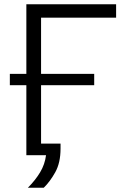

<svg xmlns="http://www.w3.org/2000/svg" viewBox="-20 -733 608 907"><path d="M111.5 154Q147 118.5 169.5 81Q192 43.5 197.5 0H104.5V-330.5H26.5V-384H104.5V-713H528.5V-649.5H174V-384H425V-330.5H174V-54.5H266V-31Q266 36 241 80.8Q216 125.5 186.5 154Z"/></svg>

Font: Heraclito Light
Style: Regular
Weight: 300
Designer: Kostas Bartsokas (font) & Cristiano Sobral (main changes)
Foundry: Kostas Bartsokas (font) & Cristiano Sobral (main changes)
Version: Version 1.00;July 8, 2020;FontCreator 13.0.0.2655 64-bit